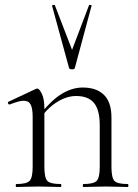

<svg xmlns="http://www.w3.org/2000/svg" viewBox="-20 -750 555 770"><path d="M315 0Q312 0 312 -6Q312 -12 315 -12Q356 -12 368 -25Q380 -38 380 -81V-248Q380 -309 357 -337Q334 -365 285 -365Q247 -365 207.5 -340Q168 -315 139 -271L135 -283Q182 -345 225 -372Q268 -399 312 -399Q367 -399 397 -369.5Q427 -340 427 -278V-81Q427 -38 438.5 -25Q450 -12 492 -12Q495 -12 495 -6Q495 0 492 0Q475 0 452 -1Q429 -2 404 -2Q379 -2 355.5 -1Q332 0 315 0ZM46 0Q43 0 43 -6Q43 -12 46 -12Q87 -12 99 -25Q111 -38 111 -81V-281Q111 -315 103 -330.5Q95 -346 75 -346Q65 -346 51 -342Q37 -338 19 -331Q15 -330 12.5 -335Q10 -340 14 -342L125 -394Q127 -395 130 -395Q137 -395 147.5 -374.5Q158 -354 158 -315V-81Q158 -38 169.5 -25Q181 -12 223 -12Q226 -12 226 -6Q226 0 223 0Q206 0 183 -1Q160 -2 135 -2Q110 -2 86.5 -1Q63 0 46 0ZM189 -726Q188 -729 193.5 -730Q199 -731 200 -729L269 -550L337 -729Q338 -731 343.5 -730Q349 -729 347 -726L280 -477Q279 -472 269 -472Q259 -472 257 -477Z"/></svg>

Font: Cormorant Garamond Light Light
Style: Regular
Weight: 300
Version: Version 4.001